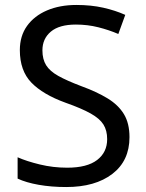

<svg xmlns="http://www.w3.org/2000/svg" viewBox="-20 -744 589 774"><path d="M502 -191Q502 -96 433 -43Q364 10 247 10Q187 10 136 1Q85 -8 51 -24V-110Q87 -94 140.5 -81Q194 -68 251 -68Q331 -68 371.5 -99Q412 -130 412 -183Q412 -218 397 -242Q382 -266 345.5 -286.5Q309 -307 244 -330Q153 -363 106.5 -411Q60 -459 60 -542Q60 -599 89 -639.5Q118 -680 169.5 -702Q221 -724 288 -724Q347 -724 396 -713Q445 -702 485 -684L457 -607Q420 -623 376.5 -634Q333 -645 286 -645Q219 -645 185 -616.5Q151 -588 151 -541Q151 -505 166 -481Q181 -457 215 -438Q249 -419 307 -397Q370 -374 413.5 -347.5Q457 -321 479.5 -284Q502 -247 502 -191Z"/></svg>

Font: Noto Sans Test
Style: Regular
Weight: 400
Version: Version 1.002; ttfautohint (v1.8.4.7-5d5b)